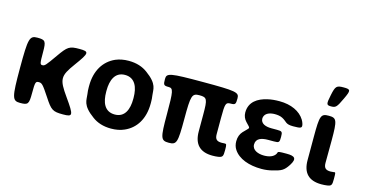

<svg xmlns="http://www.w3.org/2000/svg" viewBox="-80 -1131 2850 1501"><g transform="rotate(15 1345.0 -381.0)"><path d="M326 -98C384 -9 398 0 481 0C563 0 562 -13 474 -137C386 -261 386 -286 470 -401C554 -516 555 -528 474 -528C393 -528 379 -519 316 -429C253 -339 245 -330 226 -330C207 -330 205 -339 205 -429C205 -519 198 -528 134 -528C70 -528 63 -504 63 -264C63 -24 70 0 134 0C198 0 205 -9 205 -98C205 -186 208 -195 234 -195C259 -195 268 -186 326 -98Z M621 -269V-259C621 -240 622 -221 625 -203C632 -156 615 -112 720 -36C759 -7 809 10 872 10C912 10 948 3 979 -11C1066 -49 1122 -134 1122 -259V-269C1122 -288 1121 -307 1118 -325C1111 -372 1128 -416 1023 -492C984 -521 934 -538 871 -538C831 -538 796 -531 765 -518C677 -479 621 -394 621 -269ZM981 -269V-259C981 -176 954 -104 872 -104C788 -104 762 -175 762 -259V-269C762 -351 789 -424 871 -424C953 -424 981 -352 981 -269Z M1693 9C1710 9 1725 8 1739 6C1775 0 1778 -9 1778 -58C1778 -106 1776 -109 1759 -108C1752 -107 1745 -107 1737 -107C1697 -107 1682 -122 1682 -162V-292C1682 -409 1686 -421 1725 -421C1763 -421 1767 -426 1767 -475C1767 -523 1740 -528 1474 -528C1207 -528 1180 -523 1180 -475C1180 -426 1184 -421 1223 -421C1262 -421 1266 -402 1266 -211C1266 -19 1272 0 1337 0C1401 0 1407 -19 1407 -211C1407 -402 1413 -421 1474 -421C1535 -421 1541 -408 1541 -284V-147C1541 -44 1591 9 1693 9Z M2083 -223H2129C2170 -223 2174 -227 2174 -270C2174 -313 2170 -317 2129 -317H2083C2036 -317 1995 -332 1995 -373C1995 -380 1997 -387 2000 -394C2012 -419 2043 -431 2082 -431C2103 -431 2126 -428 2143 -419C2185 -398 2178 -376 2243 -376C2307 -376 2317 -380 2309 -412C2306 -423 2301 -434 2295 -444C2259 -503 2185 -538 2090 -538C2055 -538 2023 -535 1994 -528C1920 -511 1854 -471 1854 -384C1854 -356 1865 -332 1882 -314C1928 -264 1924 -285 1873 -229C1855 -209 1844 -183 1844 -149C1844 -124 1850 -101 1863 -82C1903 -21 1988 10 2090 10C2120 10 2150 6 2177 -1C2244 -18 2264 -25 2299 -79C2338 -140 2315 -156 2251 -156C2186 -156 2181 -155 2178 -144C2177 -141 2176 -137 2174 -134C2158 -108 2124 -96 2082 -96C2035 -96 1985 -114 1985 -160C1985 -210 2030 -223 2083 -223Z M2573 5C2590 5 2605 4 2619 2C2655 -3 2658 -12 2658 -61C2658 -109 2657 -114 2649 -113L2641 -112L2617 -110C2578 -110 2562 -125 2562 -165L2563 -347C2563 -511 2556 -528 2492 -528C2428 -528 2421 -511 2421 -339V-150C2421 -47 2471 5 2573 5ZM2465 -688C2449 -611 2451 -603 2489 -603C2527 -603 2535 -611 2571 -688C2607 -764 2605 -772 2547 -772C2489 -772 2481 -764 2465 -688Z"/></g></svg>

Font: Asimov Print
Style: A
Weight: 500
Designer: Google
Version: Version 2.000980: 2014